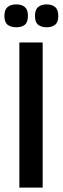

<svg xmlns="http://www.w3.org/2000/svg" viewBox="-26 -853 285 873"><path d="M62 0V-660H168V0ZM186 -729Q162 -729 147.5 -740.5Q133 -752 133 -780Q133 -809 147.5 -821Q162 -833 186 -833Q210 -833 224.5 -821Q239 -809 239 -780Q239 -752 224.5 -740.5Q210 -729 186 -729ZM48 -729Q23 -729 8.5 -740.5Q-6 -752 -6 -781Q-6 -809 8.5 -821Q23 -833 48 -833Q73 -833 87 -821Q101 -809 101 -781Q101 -752 87 -740.5Q73 -729 48 -729Z"/></svg>

Font: Bricolage Grotesque Condensed Medium
Style: Regular
Weight: 500
Width: 3
Designer: Mathieu Triay
Foundry: Atelier Triay
Version: Version 1.000;gftools[0.9.30]